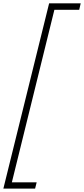

<svg xmlns="http://www.w3.org/2000/svg" viewBox="-77 -927 498 1137"><path d="M140.1 152.8 130.9 189.9H-57.1L213.9 -907.2H400.9L392.1 -869.1H245.1L-6.8 152.8Z"/></svg>

Font: Sinkin Sans 200 X Light Italic
Style: Regular
Weight: 200
Italic angle: -112°
Designer: Keith Bates
Foundry: K-Type
Version: Sinkin Sans (version 1.0)  by Keith Bates   •   © 2014   www